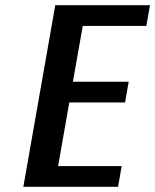

<svg xmlns="http://www.w3.org/2000/svg" viewBox="-20 -720 598 740"><path d="M70 0 193 -700H558L544 -620H299L261 -405H476L462 -325H247L204 -80H449L435 0Z"/></svg>

Font: Cuprum
Style: Bold Italic
Weight: 700
Italic angle: -10°
Designer: Jovanny Lemonad
Foundry: Jovanny Lemonad
Version: Version 3.000